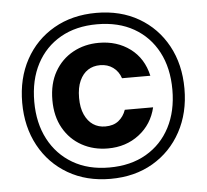

<svg xmlns="http://www.w3.org/2000/svg" viewBox="-51 -763 887 824"><g transform="rotate(-5 392.0 -351.5)"><path d="M393 6Q289 6 210 -40Q131 -86 87 -167Q43 -248 43 -352Q43 -457 87 -537.5Q131 -618 210 -663.5Q289 -709 393 -709Q497 -709 575.5 -663.5Q654 -618 698 -537.5Q742 -457 742 -352Q742 -248 698 -167Q654 -86 575.5 -40Q497 6 393 6ZM393 -125Q331 -125 281 -152.5Q231 -180 202 -231Q173 -282 173 -352Q173 -423 202 -474Q231 -525 281 -552.5Q331 -580 393 -580Q471 -580 527.5 -538Q584 -496 601 -420H479Q469 -450 445.5 -467Q422 -484 390 -484Q360 -484 337.5 -469.5Q315 -455 301.5 -425.5Q288 -396 288 -352Q288 -309 301.5 -279.5Q315 -250 337.5 -235Q360 -220 390 -220Q425 -220 447 -237.5Q469 -255 479 -284H601Q584 -212 527.5 -168.5Q471 -125 393 -125ZM392 -43Q484 -43 551 -82Q618 -121 654 -190.5Q690 -260 690 -352Q690 -446 653.5 -515Q617 -584 550.5 -622Q484 -660 392 -660Q301 -660 234.5 -622Q168 -584 131.5 -515Q95 -446 95 -352Q95 -260 131.5 -190.5Q168 -121 234.5 -82Q301 -43 392 -43Z"/></g></svg>

Font: DM Sans 18pt ExtraBold
Style: Regular
Weight: 800
Designer: Colophon Foundry, Jonny Pinhorn
Foundry: Colophon Foundry
Version: Version 4.004;gftools[0.9.30]